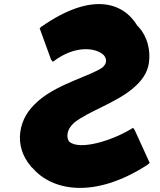

<svg xmlns="http://www.w3.org/2000/svg" viewBox="-20 -898 786 944"><path d="M345 -295C413 -350 550 -392 634 -464L642 -471C678 -503 705 -540 712 -588C721 -652 705 -717 662 -765L655 -772C583 -891 426 -935 187 -769H186L175 -759L231 -605L240 -594L244 -597C348 -676 451 -665 490 -627C498 -618 503 -606 501 -595C500 -585 496 -579 486 -568C430 -526 272 -489 173 -406L163 -397C120 -359 89 -312 80 -251C71 -189 90 -129 132 -80V-79L141 -71C236 39 442 82 704 -87L716 -97L642 -259L634 -270L630 -267C530 -205 369 -157 320 -202C313 -211 310 -223 312 -240C315 -260 326 -278 345 -295Z"/></svg>

Font: Hussar Woodtype
Style: UltraObl
Weight: 900
Foundry: Cannot Into Space Fonts
Version: Version 1.07